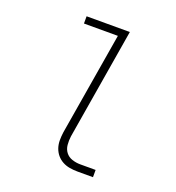

<svg xmlns="http://www.w3.org/2000/svg" viewBox="-133 -841 866 947"><g transform="rotate(20 300.0 -367.5)"><path d="M380 0Q359 0 338.5 -3.5Q318 -7 300.5 -16.5Q283 -26 270.5 -41Q258 -56 251.5 -75Q245 -94 245 -115.5Q245 -137 248 -158L338 -697H160V-735H387L290 -152Q287 -129 289 -107Q291 -85 303.5 -68.5Q316 -52 337 -45Q358 -38 380 -38H461V0Z"/></g></svg>

Font: Iosevka SS04 XLt Ex
Style: Italic
Weight: 200
Width: 7
Italic angle: -9°
Monospace: yes
Designer: Belleve Invis
Foundry: Belleve Invis
Version: Version 19.0.0; ttfautohint (v1.8.4)